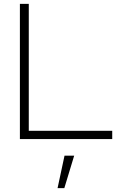

<svg xmlns="http://www.w3.org/2000/svg" viewBox="-20 -720 633 994"><path d="M83 0V-700H129V-43H561V0ZM278 254 314 86H364L313 254Z"/></svg>

Font: Red Hat Display
Style: Regular
Weight: 300
Designer: Pentagram, MCKL
Foundry: Pentagram, MCKL
Version: Version 1.023